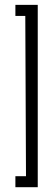

<svg xmlns="http://www.w3.org/2000/svg" viewBox="-20 -742 225 797"><path d="M43.9 35.2V-10.7H87.9L85 -675.8H43.9V-721.7H136.7V35.2Z"/></svg>

Font: Post No Bills Colombo
Style: Regular
Weight: 500
Designer: Kosala Senevirathne, Siva Puranthara, Lasantha Premarathna, Tharique Azeez
Foundry: Mooniak
Version: Version 1.220 ; ttfautohint (v1.5)